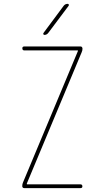

<svg xmlns="http://www.w3.org/2000/svg" viewBox="-20 -970 540 990"><path d="M209 -790Q205.1 -790 203.6 -793.5Q202.1 -796.9 204.1 -799.8L308.6 -940.4Q316.4 -950.2 329.1 -950.2Q333 -950.2 334.5 -946.8Q335.9 -943.4 334 -940.4L228.5 -799.8Q220.7 -790 209 -790ZM98.6 -29.3 381.8 -707V-709Q381.8 -710 380.9 -710H105.5Q95.7 -710 95.2 -720.2Q94.7 -730.5 105.5 -730.5H394.5Q404.3 -730.5 405.3 -719.7Q405.3 -709 401.4 -701.2L118.2 -23.4V-21.5Q118.2 -20.5 119.1 -19.5H394.5Q404.3 -19.5 404.8 -9.8Q405.3 0 394.5 0H105.5Q95.7 0 94.7 -9.8Q94.7 -21.5 98.6 -29.3Z"/></svg>

Font: Rounded Mgen+ 1m thin
Style: Regular
Weight: 100
Designer: [Source Han Sans]
Ryoko NISHIZUKA  (kana & ideographs); Paul D. Hunt (Latin, Greek & Cyrillic); Wenlong ZHANG  (bopomofo
Version: Version 1.059.20150602